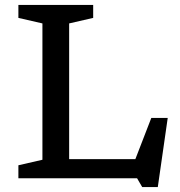

<svg xmlns="http://www.w3.org/2000/svg" viewBox="-20 -727 734 783"><path d="M623.5 36H560L539 0H55V-53L153 -75.5V-631.5L55 -654V-707H360V-654L262 -631.5V-78H532L597 -246H664Z"/></svg>

Font: Newsreader 6pt
Style: Regular
Weight: 400
Designer: Hugues Gentile
Foundry: Production Type
Version: Version 1.003; ttfautohint (v1.8.3)